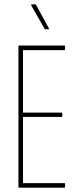

<svg xmlns="http://www.w3.org/2000/svg" viewBox="-20 -865 367 885"><path d="M68 0Q65 0 65 -4V-651Q65 -655 68 -655H277Q280 -655 280 -651V-638Q280 -634 277 -634H86V-346H264Q267 -346 267 -342V-329Q267 -326 264 -326H86V-21H277Q280 -21 280 -17V-4Q280 0 277 0ZM189 -730Q186 -730 185 -733L124 -840Q123 -842 124 -843.5Q125 -845 126 -845H142Q144 -845 145 -844Q146 -843 147 -841L205 -735Q207 -733 206 -731.5Q205 -730 203 -730Z"/></svg>

Font: Sofia Sans Extra Condensed Thin
Style: Regular
Weight: 250
Version: Version 4.100